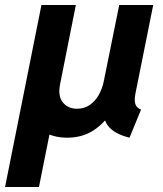

<svg xmlns="http://www.w3.org/2000/svg" viewBox="-55 -543 651 768"><path d="M-34.8 205.1 110.8 -523.1H246.4L100.8 205.1ZM213.1 7.8Q160.3 7.8 117.7 -16.7Q75.2 -41.2 54.8 -88Q34.4 -134.9 47.9 -201.7L112.5 -523.1H248.4L185.7 -208.1Q175.6 -158.6 196.5 -133.3Q217.3 -108.1 252.8 -108.1Q282.2 -108.1 303.9 -123Q325.6 -138 339.9 -163Q354.2 -188.1 360.1 -217.9L421.9 -523.1H557.9L486.5 -167.7Q481.7 -141.8 486.5 -126.5Q491.4 -111.2 509.3 -104.8L463 7.8Q407.4 -6 382.1 -33.8Q356.7 -61.7 363.4 -98.8L399 -60H329.6L392.2 -98.9Q364.2 -51.2 319.3 -21.7Q274.4 7.8 213.1 7.8Z"/></svg>

Font: Reddit Sans
Style: Italic
Weight: 400
Italic angle: -11.25°
Designer: Stephen Hutchings
Version: Version 1.013